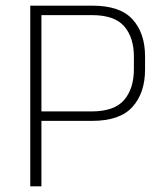

<svg xmlns="http://www.w3.org/2000/svg" viewBox="-20 -659 584 679"><path d="M111 -231.5V-265H304Q384 -265 418.8 -305.2Q453.5 -345.5 453.5 -414.5V-458.5Q453.5 -526.5 419.2 -566Q385 -605.5 305.5 -605.5H110.5V-639H307Q405 -639 449 -590.2Q493 -541.5 493 -459.5V-413Q493 -330.5 448.5 -281Q404 -231.5 305.5 -231.5ZM87 0V-639H126.5V-255.5V-238V0Z"/></svg>

Font: Anek Bangla
Style: Extra-light
Weight: 200
Designer: Sulekha Rajkumar (Bangla), Yesha Goshar (Latin)
Foundry: Ek Type
Version: Version 1.002;March 21, 2022;FontCreator 13.0.0.2683 64-bit